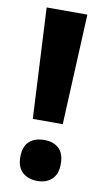

<svg xmlns="http://www.w3.org/2000/svg" viewBox="-84 -755 439 808"><g transform="rotate(10 135.5 -351.0)"><path d="M200 -242H72L48 -714H222ZM48 -75Q48 -120 71.5 -141.5Q95 -163 136 -163Q175 -163 198 -141.5Q221 -120 221 -75Q221 -32 197.5 -10Q174 12 136 12Q96 12 72 -10Q48 -32 48 -75Z"/></g></svg>

Font: Noto Sans Myanmar Condensed ExtraBold
Style: Regular
Weight: 800
Width: 3
Designer: Monotype Design Team
Foundry: Monotype Imaging Inc.
Version: Version 2.107; ttfautohint (v1.8.4.7-5d5b)